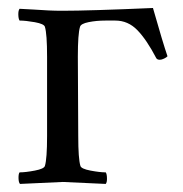

<svg xmlns="http://www.w3.org/2000/svg" viewBox="-20 -455 455 478"><path d="M28.8 -25.9Q43.5 -25.9 66.7 -30.3Q89.8 -34.7 91.8 -42Q97.2 -59.6 97.2 -116.2V-314Q97.2 -370.6 91.8 -388.2Q89.8 -395.5 66.9 -399.7Q43.9 -403.8 28.8 -403.8Q25.9 -407.7 25.6 -418.5Q25.4 -429.2 28.8 -433.1Q43 -432.6 64 -431.2Q85 -429.7 101.1 -429Q117.2 -428.2 134.8 -428.2Q202.6 -428.2 360.8 -435.1Q385.7 -347.7 397 -314.9Q394.5 -312 388.4 -309.1Q382.3 -306.2 377.9 -306.2Q371.6 -306.2 369.1 -310.1Q345.2 -356 322 -379.9Q298.8 -403.8 267.1 -403.8H242.2Q220.2 -403.8 200.7 -399.9Q181.2 -396 179.2 -388.2Q173.8 -370.6 173.8 -314L174.8 -116.2Q174.8 -59.6 180.2 -42Q182.1 -34.7 205.3 -30.3Q228.5 -25.9 243.2 -25.9Q246.1 -22 246.3 -11.5Q246.6 -1 243.2 2.9Q140.6 -2 136.2 -2Q132.3 -2 29.8 2.9Q26.4 -0.5 26.1 -11.5Q25.9 -22.5 28.8 -25.9Z"/></svg>

Font: Crimson
Style: Roman
Weight: 400
Version: Version 0.8